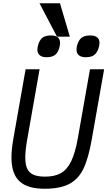

<svg xmlns="http://www.w3.org/2000/svg" viewBox="-20 -1153 660 1181"><path d="M50.5 -184.5Q50.5 -233 62 -299L137.5 -727H223.5L147.5 -295.5Q135.5 -228 135.5 -184Q135.5 -139.5 148.2 -114Q161 -88.5 187.5 -77.5Q214 -66.5 258 -66.5Q316.5 -66.5 354.8 -88.2Q393 -110 417.8 -161Q442.5 -212 458.5 -301.5L533.5 -727H620.5L544 -293Q524 -179 493.2 -115.2Q462.5 -51.5 406.5 -21.8Q350.5 8 255 8Q149 8 99.8 -38Q50.5 -84 50.5 -184.5ZM210 -847.5Q210 -862.5 216 -881Q225.5 -910.5 243.8 -922.8Q262 -935 294 -935Q322 -935 335.8 -923Q349.5 -911 349.5 -888.5Q349.5 -873.5 343.5 -854.5Q334 -825.5 315.8 -813.2Q297.5 -801 266.5 -801Q239 -801 224.5 -813Q210 -825 210 -847.5ZM450.5 -848.5Q450.5 -863 456.5 -881Q466.5 -911 485 -923Q503.5 -935 536 -935Q563 -935 577.5 -923.5Q592 -912 592 -889Q592 -873.5 585.5 -854.5Q575.5 -825.5 557.5 -813.2Q539.5 -801 508 -801Q479.5 -801 465 -813.2Q450.5 -825.5 450.5 -848.5ZM223 -1133H349L409.5 -927.5H330.5Z"/></svg>

Font: JuliaMono
Style: Italic
Weight: 400
Italic angle: -9°
Monospace: yes
Designer: cormullion
Foundry: corm
Version: Version 0.057; ttfautohint (v1.8.4)